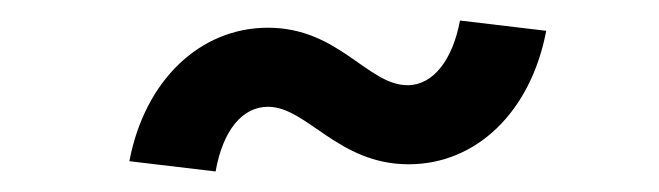

<svg xmlns="http://www.w3.org/2000/svg" viewBox="-20 -386 642 187"><path d="M106 -229 190 -219C197 -259 216 -282 241 -282C279 -282 309 -226 378 -226C444 -226 497 -277 512 -356L428 -366C421 -328 402 -303 377 -303C338 -303 310 -359 241 -359C175 -359 121 -308 106 -229Z"/></svg>

Font: Uncut Sans Medium Italic
Style: Regular
Weight: 500
Italic angle: -11°
Designer: Kasper Nordkvist
Foundry: UNCUT.wtf
Version: Version 1.304;Glyphs 3.2 (3246)